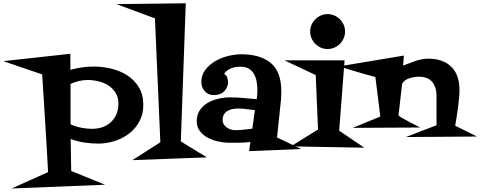

<svg xmlns="http://www.w3.org/2000/svg" viewBox="-140 -878 2862 1144"><path d="M713.9 -252.9Q713.9 -198.2 690.9 -155.3Q668 -112.3 630.4 -83Q592.8 -53.7 544.4 -38.1Q496.1 -22.5 445.3 -22.5Q403.3 -22.5 361.8 -28.8Q320.3 -35.2 281.2 -49.8L284.2 140.6L486.3 222.7L-71.3 245.1L146.5 147.5Q144.5 111.3 142.1 66.9Q139.6 22.5 136.7 -25.4Q133.8 -73.2 130.9 -122.1Q127.9 -170.9 125 -216.8Q118.2 -323.2 111.3 -434.6L-120.1 -513.7L279.3 -557.6V-461.9Q348.6 -481.4 418.9 -481.4Q471.7 -481.4 523.9 -468.8Q576.2 -456.1 618.7 -428.7Q661.1 -401.4 687.5 -357.9Q713.9 -314.5 713.9 -252.9ZM565.4 -260.7Q565.4 -298.8 548.8 -325.2Q532.2 -351.6 505.9 -368.7Q479.5 -385.7 446.8 -393.6Q414.1 -401.4 381.8 -401.4Q355.5 -401.4 329.6 -395Q303.7 -388.7 280.3 -377.9V-137.7Q308.6 -124 342.8 -117.2Q377 -110.4 408.2 -110.4Q442.4 -110.4 471.2 -120.6Q500 -130.9 521 -150.4Q542 -169.9 553.7 -197.8Q565.4 -225.6 565.4 -260.7Z M1092.8 59.6 648.4 76.2 815.4 -30.3 783.2 -768.6 553.7 -853.5 966.8 -858.4 937.5 -35.2Z M1654.3 9.8 1344.7 22.5 1351.6 -32.2Q1320.3 -28.3 1289.1 -27.8Q1257.8 -27.3 1226.6 -27.3Q1198.2 -27.3 1164.1 -34.2Q1129.9 -41 1100.6 -56.2Q1071.3 -71.3 1051.8 -95.7Q1032.2 -120.1 1032.2 -155.3Q1032.2 -194.3 1050.8 -221.7Q1069.3 -249 1098.1 -265.6Q1127 -282.2 1162.1 -290Q1197.3 -297.9 1230.5 -297.9Q1271.5 -297.9 1310.5 -293.9Q1349.6 -290 1389.6 -287.1Q1391.6 -299.8 1392.6 -313Q1393.6 -326.2 1393.6 -339.8Q1393.6 -366.2 1389.2 -391.6Q1384.8 -417 1373.5 -437Q1362.3 -457 1342.3 -468.8Q1322.3 -480.5 1291 -480.5Q1261.7 -480.5 1237.8 -471.2Q1213.9 -461.9 1195.3 -439.5Q1209 -428.7 1213.9 -415.5Q1218.8 -402.3 1218.8 -385.7V-379.9Q1204.1 -311.5 1132.8 -311.5Q1100.6 -311.5 1080.1 -334.5Q1059.6 -357.4 1059.6 -388.7Q1059.6 -431.6 1084 -462.9Q1108.4 -494.1 1144 -514.6Q1179.7 -535.2 1221.2 -544.9Q1262.7 -554.7 1297.9 -554.7Q1410.2 -554.7 1473.1 -502.9Q1536.1 -451.2 1536.1 -334Q1536.1 -321.3 1535.6 -308.6Q1535.2 -295.9 1534.2 -283.2L1510.7 -58.6Q1547.9 -42 1583 -24.4Q1618.2 -6.8 1654.3 9.8ZM1378.9 -221.7Q1353.5 -224.6 1328.1 -228Q1302.7 -231.4 1277.3 -231.4Q1260.7 -231.4 1244.6 -228Q1228.5 -224.6 1215.3 -216.8Q1202.1 -209 1194.3 -195.8Q1186.5 -182.6 1186.5 -163.1Q1186.5 -148.4 1193.4 -137.2Q1200.2 -126 1211.4 -118.2Q1222.7 -110.4 1235.8 -106.4Q1249 -102.5 1261.7 -102.5Q1287.1 -102.5 1313 -105.5Q1338.9 -108.4 1363.3 -111.3Z M1916 -690.4Q1916 -668.9 1907.7 -649.9Q1899.4 -630.9 1885.3 -616.7Q1871.1 -602.5 1852.1 -594.2Q1833 -585.9 1811.5 -585.9Q1790 -585.9 1771.5 -594.2Q1752.9 -602.5 1738.8 -616.7Q1724.6 -630.9 1716.3 -649.9Q1708 -668.9 1708 -690.4Q1708 -711.9 1716.3 -730.5Q1724.6 -749 1738.8 -763.2Q1752.9 -777.3 1771.5 -785.6Q1790 -793.9 1811.5 -793.9Q1833 -793.9 1852.1 -785.6Q1871.1 -777.3 1885.3 -763.2Q1899.4 -749 1907.7 -730.5Q1916 -711.9 1916 -690.4ZM2030.3 2 1592.8 -5.9 1754.9 -106.4 1741.2 -430.7 1554.7 -518.6H1913.1L1880.9 -99.6Z M2702.1 -64.5 2278.3 -61.5 2460.9 -131.8V-307.6Q2460.9 -359.4 2435.1 -390.1Q2409.2 -420.9 2356.4 -420.9Q2330.1 -420.9 2300.3 -412.1Q2270.5 -403.3 2255.9 -378.9L2234.4 -189.5Q2244.1 -181.6 2265.1 -169.9Q2286.1 -158.2 2308.6 -146.5Q2334 -132.8 2363.3 -118.2L1961.9 -116.2L2126 -183.6L2096.7 -418.9Q2068.4 -426.8 2031.2 -437Q1994.1 -447.3 1960 -458Q1920.9 -469.7 1878.9 -482.4L2266.6 -546.9L2261.7 -487.3Q2295.9 -501 2335 -514.6Q2374 -528.3 2411.1 -528.3Q2500 -528.3 2548.8 -480.5Q2597.7 -432.6 2597.7 -342.8Q2597.7 -320.3 2595.2 -292.5Q2592.8 -264.6 2588.9 -236.3Q2585 -208 2580.6 -180.2Q2576.2 -152.3 2572.3 -128.9Z"/></svg>

Font: Fontdiner Swanky
Style: Regular
Weight: 400
Designer: Font Diner, Inc
Foundry: Font Diner, Inc
Version: Version 1.000